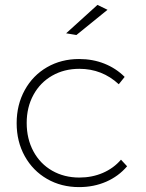

<svg xmlns="http://www.w3.org/2000/svg" viewBox="-20 -763 598 784"><path d="M304 -482Q242 -482 193 -454Q144 -426 116.5 -375.5Q89 -325 89 -261Q89 -196 116.5 -145Q144 -94 193 -66Q242 -38 304 -38Q356 -38 400 -57Q444 -76 474 -111L499 -84Q464 -43 413.5 -21Q363 1 303 1Q230 1 172 -32.5Q114 -66 81 -125.5Q48 -185 48 -260Q48 -335 81 -395Q114 -455 172 -488.5Q230 -522 303 -522Q359 -522 406.5 -503Q454 -484 489 -449L465 -419Q397 -482 304 -482ZM378 -743 419 -723 292 -620 250 -627Z"/></svg>

Font: Argentum Sans ExtraLight
Style: Regular
Weight: 275
Designer: Julieta Ulanovsky (Modified by Cristiano Sobral)
Foundry: Julieta Ulanovsky
Version: Version 1.000; ttfautohint (v1.5.65-e2d9)